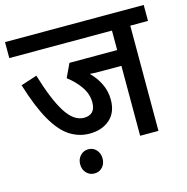

<svg xmlns="http://www.w3.org/2000/svg" viewBox="-109 -726 929 952"><g transform="rotate(-15 356.0 -250.0)"><path d="M621 -540V0H527V-359H418Q401 -359 388 -359.5Q375 -360 365 -361Q396 -331 414.5 -292.5Q433 -254 433 -211Q433 -145 392.5 -110Q352 -75 289 -75Q235 -75 188.5 -104.5Q142 -134 101.5 -204Q61 -274 24 -394L107 -421Q146 -290 188 -224Q230 -158 282 -158Q310 -158 325.5 -173.5Q341 -189 341 -222Q341 -264 315 -302Q289 -340 249 -370L282 -440H527V-540H0V-622H712V-540ZM203 60Q203 34 219.5 16Q236 -2 261 -2Q286 -2 302 16Q318 34 318 60Q318 87 302 104.5Q286 122 261 122Q236 122 219.5 104.5Q203 87 203 60Z"/></g></svg>

Font: Noto Sans SemiCondensed Medium
Style: Italic
Weight: 500
Width: 4
Italic angle: -12°
Designer: Monotype Design Team
Foundry: Monotype Imaging Inc.
Version: Version 2.013; ttfautohint (v1.8.4.7-5d5b)